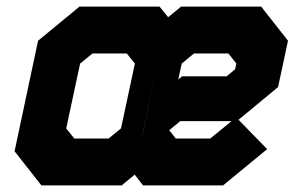

<svg xmlns="http://www.w3.org/2000/svg" viewBox="-20 -560 923 580"><path d="M105 0 24 -103 95 -437 220 -540H462L488 -508L527 -540H769L850 -437L820 -297L695.5 -194H524.5L485 -161.5L487 -172L511 -141.5H615L693.5 -205.5L787 -109.5L654 0H412L387 -32.5L347.5 0ZM155 -70.5 99 -141.5 155 -403 236 -470H412L462.5 -400.5L407 -138L327 -70.5ZM204.5 -141.5H308L345.5 -172L387.5 -368L363 -398.5H259.5L222 -368L180 -172ZM155 -70.5H327L407 -138L460 -70.5H648L696 -108.5L648 -70.5H460L407 -138L412.5 -163L535 -263H685L752.5 -318L771 -404L719 -470H549L462.5 -400.5L412 -470H236L155 -403L99 -141.5ZM412.5 -163 462.5 -400.5 549 -470H719L771 -404L752.5 -318L685 -263H535ZM518.5 -320 530 -329.5H664.5L690 -350.5L694 -368L670 -398.5H566L529 -368Z"/></svg>

Font: Tourney Black
Style: Italic
Weight: 900
Italic angle: -12°
Version: Version 1.015